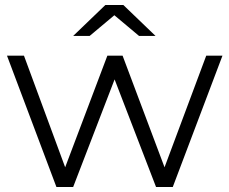

<svg xmlns="http://www.w3.org/2000/svg" viewBox="-20 -749 919 769"><path d="M871 -526 672 0H605L439 -431L273 0H206L8 -526H76L241 -79L410 -526H471L639 -79L806 -526ZM537 -605 438 -688 339 -605H273L402 -729H474L603 -605Z"/></svg>

Font: Idrija
Style: Regular
Weight: 400
Designer: Julieta Ulanovsky
Foundry: Julieta Ulanovsky
Version: Version 7.200